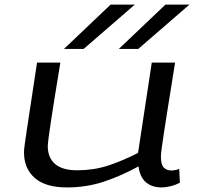

<svg xmlns="http://www.w3.org/2000/svg" viewBox="-20 -810 861 840"><path d="M273 10Q179 10 132 -31.5Q85 -73 85 -143Q85 -148 85.5 -156Q86 -164 89 -184.5Q92 -205 98 -246Q104 -287 115 -357.5Q126 -428 142 -536H244Q228 -440 218 -376Q208 -312 202 -273.5Q196 -235 193.5 -214.5Q191 -194 190 -185Q189 -176 189 -171Q189 -120 221 -92.5Q253 -65 317 -65Q389 -65 451 -85Q513 -105 584 -141L644 -536H746Q728 -423 716 -349Q704 -275 697.5 -231Q691 -187 688 -165.5Q685 -144 684.5 -136Q684 -128 684 -124Q684 -90 696.5 -77Q709 -64 731 -64Q735 -64 744.5 -65.5Q754 -67 764 -71L767 -11Q749 -1 727 4.5Q705 10 688 10Q645 10 618.5 -12.5Q592 -35 586 -82Q505 -38 430.5 -14Q356 10 273 10ZM500 -596 704 -790H809L585 -596ZM260 -596 464 -790H570L346 -596Z"/></svg>

Font: Georama ExtraExtended
Style: Italic
Weight: 400
Width: 8
Italic angle: -9°
Designer: Jean-Baptiste Levee
Foundry: Production Type
Version: Version 1.000